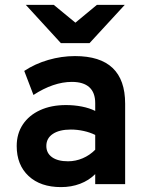

<svg xmlns="http://www.w3.org/2000/svg" viewBox="-20 -752 597 784"><path d="M229.2 12Q145.3 12 96.8 -33.2Q48.2 -78.5 48.2 -155.8Q48.2 -206.1 73.3 -243.8Q98.5 -281.5 143.8 -302.2Q189 -323 249.4 -323Q283 -323 314.2 -316.9Q345.5 -310.7 368.8 -299V-330.8Q368.8 -374.1 344.6 -395.9Q320.5 -417.6 273.4 -417.6Q236 -417.6 196.4 -404.1Q156.9 -390.6 116.6 -364.2L79 -462.4Q122.9 -491.5 176.9 -507.2Q231 -523 286.2 -523Q388.9 -523 439.9 -474.4Q491 -425.7 491 -328.8V0H368.8V-41Q343 -15.2 307.1 -1.6Q271.3 12 229.2 12ZM257.8 -93.4Q288.8 -93.4 317.6 -105.7Q346.3 -117.9 368.8 -140.6V-201Q347.5 -211.6 321.3 -217.3Q295.1 -223 269.2 -223Q222.5 -223 195.8 -205.2Q169.2 -187.5 169.2 -156Q169.2 -126.7 192.5 -110.1Q215.8 -93.4 257.8 -93.4ZM228.5 -576 85.5 -732H199.7L287.9 -659.4L375.5 -732H489.3L345.7 -576Z"/></svg>

Font: Overpass
Style: Regular
Weight: 400
Designer: Delve Withrington, Dave Bailey, Thomas Jockin
Foundry: Delve Fonts LLC
Version: Version 4.000